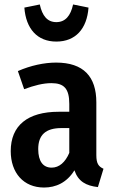

<svg xmlns="http://www.w3.org/2000/svg" viewBox="-20 -824 515 859"><path d="M232 -638C318 -638 369 -695 376 -790L307 -804C296 -753 272 -725 232 -725C192 -725 169 -753 158 -804L89 -790C96 -695 147 -638 232 -638ZM411 -130V-366C411 -481 354 -544 231 -544C178 -544 117 -531 60 -506L88 -425C134 -442 173 -452 210 -452C266 -452 290 -428 290 -359V-324H243C103 -324 28 -262 28 -148C28 -51 85 15 177 15C230 15 279 -7 313 -62C330 -12 365 7 418 13L443 -69C421 -79 411 -92 411 -130ZM211 -74C173 -74 151 -102 151 -157C151 -220 184 -251 255 -251H290V-140C272 -98 245 -74 211 -74Z"/></svg>

Font: Fira Sans Condensed Medium
Style: Regular
Weight: 500
Width: 3
Designer: Carrois Corporate & Edenspiekermann AG
Foundry: Carrois Corporate GbR & Edenspiekermann AG
Version: Version 4.202;PS 004.202;hotconv 1.0.88;makeotf.lib2.5.64775